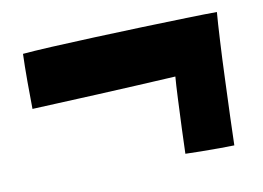

<svg xmlns="http://www.w3.org/2000/svg" viewBox="-46 -496 592 433"><g transform="rotate(-10 250.0 -280.0)"><path d="M473 -432.5Q471 -409 468.8 -368.2Q466.5 -327.5 464.8 -281.2Q463 -235 461.5 -194Q460 -153 459.5 -129.5Q448 -129 426.8 -129Q405.5 -129 383.2 -129.2Q361 -129.5 347.5 -130Q348 -152 349.5 -187.2Q351 -222.5 352.5 -255.8Q354 -289 355.5 -305.5Q319 -303.5 271 -301Q223 -298.5 174.2 -296.2Q125.5 -294 85.5 -292.2Q45.5 -290.5 25.5 -289.5Q25 -313.5 25 -351.5Q25 -389.5 26 -415.5Q47.5 -417.5 91.8 -419.8Q136 -422 191 -424.2Q246 -426.5 301.5 -428.2Q357 -430 402.8 -431.2Q448.5 -432.5 473 -432.5Z"/></g></svg>

Font: Grandstander
Style: Bold
Weight: 700
Designer: Tyler Finck
Foundry: Etcetera Type Co
Version: Version 1.200; ttfautohint (v1.8.3)